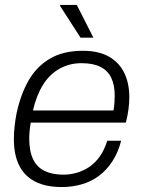

<svg xmlns="http://www.w3.org/2000/svg" viewBox="-20 -743 576 775"><path d="M230 12Q165 12 122 -10Q79 -32 57.5 -75Q36 -118 36 -181Q36 -207 39 -234Q42 -261 47 -286Q63 -361 95 -417.5Q127 -474 181 -506Q235 -538 314 -538Q378 -538 419.5 -514.5Q461 -491 481.5 -449Q502 -407 502 -350Q502 -327 498.5 -301Q495 -275 488 -248H104Q101 -230 99.5 -214Q98 -198 98 -184Q98 -133 113.5 -100.5Q129 -68 160 -53Q191 -38 236 -38Q263 -38 289.5 -45.5Q316 -53 340 -69Q364 -85 382.5 -111Q401 -137 413 -175H469Q457 -128 434 -92.5Q411 -57 380.5 -34Q350 -11 311.5 0.5Q273 12 230 12ZM113 -297H438Q441 -313 442 -328.5Q443 -344 443 -357Q443 -400 429 -429Q415 -458 385.5 -473Q356 -488 309 -488Q260 -488 220 -465.5Q180 -443 153.5 -400.5Q127 -358 113 -297ZM305 -591 222 -720 223 -723H290L357 -591Z"/></svg>

Font: Archivo SemiBold ExtraLight
Style: Italic
Weight: 250
Italic angle: -10°
Version: Version 2.001